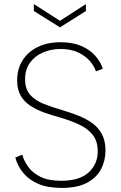

<svg xmlns="http://www.w3.org/2000/svg" viewBox="-20 -914 592 941"><path d="M401 -894V-860L274 -780L146 -860V-894L274 -812ZM89 -156Q97 -127 117.5 -97.5Q138 -68 177 -48Q216 -28 280 -28Q370 -28 414.5 -69Q459 -110 459 -172Q459 -222 434.5 -253Q410 -284 368 -303.5Q326 -323 275 -338Q234 -349 196.5 -362.5Q159 -376 129 -395.5Q99 -415 81.5 -445Q64 -475 64 -520Q64 -576 90.5 -618Q117 -660 164.5 -683.5Q212 -707 277 -707Q337 -707 379 -688.5Q421 -670 447 -640.5Q473 -611 484 -577L450 -564Q443 -588 421.5 -613.5Q400 -639 364 -656.5Q328 -674 277 -674Q230 -674 190 -656.5Q150 -639 126.5 -606Q103 -573 103 -526Q103 -477 128 -449Q153 -421 195.5 -404.5Q238 -388 289 -373Q330 -361 368 -345.5Q406 -330 435 -308.5Q464 -287 480.5 -254.5Q497 -222 497 -176Q497 -127 475.5 -85.5Q454 -44 407 -18.5Q360 7 282 7Q214 7 167.5 -13Q121 -33 93.5 -67Q66 -101 55 -142Z"/></svg>

Font: Albert Sans ExtraLight
Style: Regular
Weight: 250
Designer: Andreas Rasmussen
Foundry: a.Foundry
Version: Version 1.025